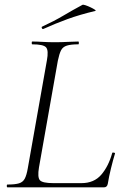

<svg xmlns="http://www.w3.org/2000/svg" viewBox="-20 -803 534 823"><path d="M12 0Q9 0 9 -6Q9 -12 12 -12Q44 -12 61 -17Q78 -22 86 -37Q94 -52 99 -81L181 -544Q189 -587 177.5 -600Q166 -613 118 -613Q116 -613 116 -619Q116 -625 118 -625Q138 -625 162.5 -623.5Q187 -622 215 -622Q244 -622 270.5 -623.5Q297 -625 316 -625Q318 -625 318 -619Q318 -613 316 -613Q284 -613 266.5 -607.5Q249 -602 241.5 -587Q234 -572 228 -543L147 -85Q140 -43 151 -30.5Q162 -18 209 -18H329Q383 -18 414 -54Q445 -90 461 -147Q461 -150 467.5 -149Q474 -148 473 -145Q465 -119 456 -82.5Q447 -46 442 -15Q439 0 426 0ZM166 -679Q162 -677 159.5 -682.5Q157 -688 161 -689Q211 -712 251.5 -736Q292 -760 333 -782Q336 -784 346.5 -780.5Q357 -777 368.5 -771.5Q380 -766 386.5 -761.5Q393 -757 388 -756Q321 -740 269 -721Q217 -702 166 -679Z"/></svg>

Font: Cormorant Light
Style: Italic
Weight: 300
Italic angle: -10°
Designer: Christian Thalmann (Catharsis Fonts)
Foundry: Catharsis Fonts
Version: Version 4.000